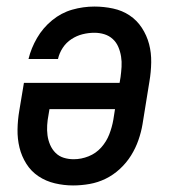

<svg xmlns="http://www.w3.org/2000/svg" viewBox="-20 -558 540 586"><path d="M203 8Q175 8 147.5 1.5Q120 -5 97.5 -20Q75 -35 60.5 -58Q46 -81 39.5 -107.5Q33 -134 33.5 -163Q34 -192 39 -221L53 -305H345L348 -323Q350 -338 351 -354Q352 -370 349.5 -385.5Q347 -401 341 -415Q335 -429 324 -439Q313 -449 298.5 -453.5Q284 -458 268 -458Q250 -458 232 -453.5Q214 -449 198 -438.5Q182 -428 171.5 -412Q161 -396 157 -378H67Q75 -411 93 -442Q111 -473 139 -496Q167 -519 200.5 -528.5Q234 -538 268 -538Q297 -538 325 -532Q353 -526 375.5 -511Q398 -496 413 -473Q428 -450 435 -423.5Q442 -397 441.5 -367.5Q441 -338 436 -309L415 -179Q411 -155 402.5 -130.5Q394 -106 380 -83.5Q366 -61 346 -42.5Q326 -24 302.5 -12.5Q279 -1 253.5 3.5Q228 8 203 8ZM205 -72Q228 -72 250.5 -81Q273 -90 289 -108Q305 -126 313.5 -148Q322 -170 326 -193L331 -225H131L128 -207Q125 -192 124 -176Q123 -160 125 -145Q127 -130 133 -116Q139 -102 149.5 -91.5Q160 -81 174.5 -76.5Q189 -72 205 -72Q205 -72 205 -72Q205 -72 205 -72Z"/></svg>

Font: Iosevka Curly Slab MdObl
Style: Regular
Weight: 500
Italic angle: -9°
Monospace: yes
Designer: Belleve Invis
Foundry: Belleve Invis
Version: Version 11.0.0; ttfautohint (v1.8.3)